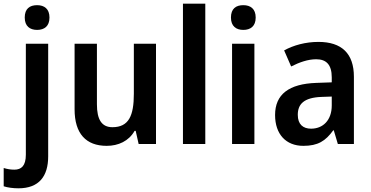

<svg xmlns="http://www.w3.org/2000/svg" viewBox="-67 -780 2007 1040"><path d="M67 -685C67 -638 95 -618 134 -618C173 -618 201 -638 201 -685C201 -732 173 -752 134 -752C94 -752 67 -733 67 -685ZM33 240C145 240 194 174 194 67V-543H73V58C73 119 48 139 11 139C-10 139 -27 136 -47 130V229C-26 236 4 240 33 240Z M778 -543H658V-272C658 -154 631 -91 542 -91C484 -91 458 -132 458 -215V-543H337V-188C337 -56 399 10 511 10C574 10 631 -16 662 -71H668L684 0H778Z M1045 0V-760H924V0Z M1251 -752C1211 -752 1184 -733 1184 -685C1184 -638 1212 -618 1251 -618C1290 -618 1318 -638 1318 -685C1318 -732 1290 -752 1251 -752ZM1311 -543H1190V0H1311Z M1658 -553C1588 -553 1523 -535 1472 -507L1510 -420C1556 -443 1601 -459 1646 -459C1700 -459 1730 -430 1730 -361V-334L1647 -331C1498 -326 1423 -269 1423 -157C1423 -53 1482 10 1576 10C1655 10 1696 -16 1738 -74H1741L1763 0H1850V-364C1850 -490 1784 -553 1658 -553ZM1673 -255 1730 -257V-209C1730 -128 1682 -83 1618 -83C1575 -83 1546 -106 1546 -158C1546 -217 1580 -251 1673 -255Z"/></svg>

Font: Noto Sans Myanmar SemiCondensed SemiBold
Style: Regular
Weight: 600
Width: 4
Designer: Monotype Design Team
Foundry: Monotype Imaging Inc.
Version: Version 2.107